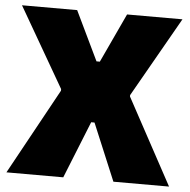

<svg xmlns="http://www.w3.org/2000/svg" viewBox="-51 -750 793 801"><g transform="rotate(5 345.5 -350.0)"><path d="M5 0H243L339 -239H353L453 0H686L491 -360V-366L681 -700H449L353 -494H339L240 -700H9L202 -366V-359Z"/></g></svg>

Font: Fixel Text Black
Style: Regular
Weight: 900
Width: 4
Designer: AlfaBravo + MacPaw
Foundry: Kyrylo Tkachov, Marchela Mozhyna, Serhii Makarenko, Maria Weinstein, Zakhar Kryvoshyya
Version: Version 1.211